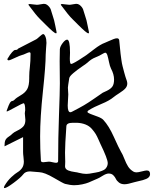

<svg xmlns="http://www.w3.org/2000/svg" viewBox="-23 -959 789 979"><path d="M330.1 -934.6Q336.9 -934.6 348.6 -937Q360.4 -939.5 365.2 -939.5Q375 -939.5 381.8 -934.6Q388.7 -929.7 393.6 -923.3Q398.4 -917 400.4 -912.1Q402.3 -907.2 405.3 -896.5Q408.2 -885.7 410.2 -880.9Q415 -867.2 418 -855.5Q420.9 -843.8 423.8 -828.6Q426.8 -813.5 429.7 -799.8Q430.7 -796.9 430.7 -793Q430.7 -789.1 427.7 -789.1Q422.9 -789.1 409.7 -800.3Q396.5 -811.5 373 -835Q349.6 -858.4 346.7 -861.3Q327.1 -879.9 289.1 -931.6L287.1 -935.5Q287.1 -938.5 293.9 -938.5Q297.9 -938.5 311.5 -936.5Q325.2 -934.6 330.1 -934.6ZM165 -934.6Q171.9 -934.6 183.6 -937Q195.3 -939.5 200.2 -939.5Q210 -939.5 216.8 -934.6Q223.6 -929.7 228.5 -923.3Q233.4 -917 235.4 -912.1Q237.3 -907.2 240.2 -896.5Q243.2 -885.7 245.1 -880.9Q250 -867.2 252.9 -855.5Q255.9 -843.8 258.8 -828.6Q261.7 -813.5 264.6 -799.8Q265.6 -796.9 265.6 -793Q265.6 -789.1 262.7 -789.1Q257.8 -789.1 244.6 -800.3Q231.4 -811.5 208 -835Q184.6 -858.4 181.6 -861.3Q162.1 -879.9 124 -931.6L122.1 -935.5Q122.1 -938.5 128.9 -938.5Q132.8 -938.5 146.5 -936.5Q160.2 -934.6 165 -934.6ZM309.6 -135.7Q309.6 -127 309.1 -119.6Q308.6 -112.3 308.6 -111.3Q308.6 -103.5 313 -98.1Q317.4 -92.8 325.2 -89.8Q333 -86.9 340.8 -85Q348.6 -83 360.4 -81.5Q372.1 -80.1 377.9 -78.1Q400.4 -72.3 417 -72.3Q430.7 -72.3 453.1 -77.1L464.8 -79.1Q476.6 -81.1 481.4 -82.5Q486.3 -84 496.6 -87.9Q506.8 -91.8 512.2 -96.2Q517.6 -100.6 522 -108.9Q526.4 -117.2 526.4 -127Q526.4 -148.4 489.3 -224.6Q487.3 -228.5 479.5 -246.6Q471.7 -264.6 464.8 -275.9Q458 -287.1 445.3 -301.8Q432.6 -316.4 413.1 -324.2Q393.6 -332 369.1 -333H348.6Q316.4 -333 315.4 -315.4Q308.6 -219.7 308.6 -181.6Q308.6 -168.9 309.1 -154.8Q309.6 -140.6 309.6 -135.7ZM325.2 -477.5Q325.2 -468.8 323.7 -449.2Q322.3 -429.7 322.3 -420.9Q322.3 -386.7 335.9 -386.7Q338.9 -386.7 344.7 -389.6Q382.8 -409.2 405.3 -422.4Q427.7 -435.5 456.5 -455.6Q485.4 -475.6 501 -486.3Q502 -486.3 522 -496.1Q542 -505.9 550.3 -518.1Q558.6 -530.3 558.6 -553.7Q558.6 -580.1 543 -609.4Q537.1 -621.1 532.7 -643.1Q528.3 -665 524.4 -677.7Q520.5 -690.4 512.7 -690.4Q511.7 -690.4 503.9 -686.5Q483.4 -673.8 462.9 -666Q442.4 -658.2 422.9 -639.6Q418.9 -635.7 394.5 -619.1Q370.1 -602.5 351.1 -586.4Q332 -570.3 330.1 -560.5Q323.2 -517.6 323.2 -511.7Q323.2 -504.9 324.2 -494.6Q325.2 -484.4 325.2 -477.5ZM96.7 -432.6Q92.8 -432.6 54.2 -411.6Q15.6 -390.6 12.7 -390.6Q10.7 -390.6 10.7 -392.6Q10.7 -395.5 11.7 -396.5Q22.5 -426.8 27.8 -435.1Q33.2 -443.4 39.1 -443.8Q44.9 -444.3 50.8 -450.2Q59.6 -460 82.5 -473.1Q105.5 -486.3 115.7 -504.4Q126 -522.5 126 -560.5V-570.3Q126 -589.8 129.4 -618.2Q132.8 -646.5 132.8 -684.6Q132.8 -692.4 127 -692.4Q122.1 -692.4 108.9 -686Q95.7 -679.7 89.8 -678.7Q78.1 -675.8 52.7 -663.6Q27.3 -651.4 21.5 -651.4Q14.6 -651.4 14.6 -658.2Q28.3 -681.6 38.6 -692.9Q48.8 -704.1 53.7 -704.1Q58.6 -704.1 62.5 -705.1Q66.4 -706.1 69.3 -710.9L162.1 -758.8Q167 -761.7 179.7 -773.4Q192.4 -785.2 197.3 -785.2Q203.1 -785.2 208.5 -772.5Q213.9 -759.8 213.9 -740.2Q213.9 -732.4 211.9 -712.4Q210 -692.4 210 -680.7Q210 -625 195.8 -492.7Q181.6 -360.4 181.6 -262.7Q181.6 -199.2 185.5 -140.6Q185.5 -131.8 198.2 -131.8Q202.1 -131.8 211.9 -133.3Q221.7 -134.8 226.6 -134.8Q232.4 -134.8 245.1 -131.8Q257.8 -128.9 262.7 -128.9Q273.4 -128.9 273.4 -137.7Q273.4 -254.9 277.8 -373Q282.2 -491.2 282.2 -533.2Q282.2 -554.7 281.7 -591.3Q281.2 -627.9 281.2 -647.5Q281.2 -684.6 282.2 -708Q283.2 -721.7 296.4 -739.3Q309.6 -756.8 319.3 -756.8Q334 -756.8 334 -690.4Q334 -684.6 333.5 -674.8Q333 -665 333 -661.1Q333 -632.8 339.8 -632.8Q344.7 -632.8 361.8 -642.6Q378.9 -652.3 397.5 -665Q416 -677.7 417 -677.7Q425.8 -683.6 457 -708Q488.3 -732.4 512.7 -741.2Q517.6 -743.2 531.7 -749.5Q545.9 -755.9 556.2 -759.8Q566.4 -763.7 573.2 -763.7Q584 -763.7 585 -752.9Q585.9 -745.1 588.4 -718.8Q590.8 -692.4 591.8 -684.6Q592.8 -676.8 595.7 -655.3Q598.6 -633.8 602.1 -621.1Q605.5 -608.4 610.8 -587.9Q616.2 -567.4 624 -545.9Q626 -538.1 626 -533.2Q626 -519.5 616.7 -508.8Q607.4 -498 585.9 -484.4Q564.5 -470.7 557.6 -464.8Q534.2 -445.3 495.6 -429.7Q457 -414.1 428.7 -396.5Q422.9 -392.6 422.9 -388.7Q422.9 -383.8 438.5 -377.9Q454.1 -372.1 475.1 -364.3Q496.1 -356.4 503.9 -347.7Q532.2 -317.4 557.6 -260.7Q583 -204.1 593.8 -185.5Q602.5 -171.9 611.3 -148.9Q620.1 -126 629.9 -110.4Q639.6 -94.7 657.2 -84Q664.1 -80.1 672.9 -80.1Q681.6 -80.1 700.2 -85Q718.8 -89.8 725.6 -89.8Q742.2 -89.8 742.2 -71.3Q742.2 -63.5 737.3 -57.1Q732.4 -50.8 723.1 -46.9Q713.9 -43 705.1 -40.5Q696.3 -38.1 683.1 -35.2Q669.9 -32.2 663.1 -30.3Q627.9 -19.5 612.3 -19.5Q594.7 -19.5 583.5 -28.3Q572.3 -37.1 567.9 -46.9Q563.5 -56.6 554.7 -65.4Q545.9 -74.2 531.2 -74.2Q518.6 -74.2 500 -62.5Q481.4 -50.8 473.6 -47.9Q470.7 -46.9 456.5 -40.5Q442.4 -34.2 429.7 -28.8Q417 -23.4 396 -19Q375 -14.6 355.5 -14.6Q335.9 -14.6 308.6 -21.5Q298.8 -24.4 251.5 -52.2Q204.1 -80.1 176.8 -81.1Q169.9 -81.1 153.8 -83Q137.7 -85 129.9 -85Q106.4 -85 95.7 -70.3Q83 -53.7 46.9 -26.9Q10.7 0 0 0Q-2.9 0 -2.9 -3.9Q-2.9 -5.9 0 -11.7Q15.6 -38.1 35.2 -56.2Q54.7 -74.2 67.4 -81.5Q80.1 -88.9 89.4 -102.1Q98.6 -115.2 98.6 -135.7Q98.6 -142.6 96.7 -158.2Q94.7 -173.8 94.7 -183.6V-211.9V-259.8L0 -212.9Q0 -234.4 4.4 -244.1Q8.8 -253.9 21.5 -262.2Q34.2 -270.5 39.1 -276.4Q46.9 -284.2 65.4 -293Q84 -301.8 95.2 -313.5Q106.4 -325.2 106.4 -347.7Q106.4 -352.5 105 -363.8Q103.5 -375 103.5 -380.9Q103.5 -385.7 104.5 -390.6Q105.5 -395.5 105.5 -396.5Q105.5 -432.6 96.7 -432.6Z"/></svg>

Font: Isabella
Style: Medium
Weight: 500
Designer: John Stracke
Version: Version 001.202